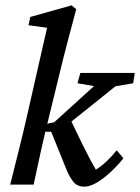

<svg xmlns="http://www.w3.org/2000/svg" viewBox="-20 -699 530 727"><path d="M18.6 0Q35.2 -66.4 52.7 -136.2Q70.3 -206.1 84 -267.6L158.2 -593.8L87.9 -603.5L94.7 -634.8L251 -678.7L268.6 -664.1Q260.7 -632.8 252 -601.6Q243.2 -570.3 235.4 -539.1Q227.5 -507.8 218.8 -474.6L167 -262.7Q150.4 -196.3 135.7 -130.9Q121.1 -65.4 107.4 0ZM298.8 7.8Q275.4 7.8 261.2 -6.8Q247.1 -21.5 233.4 -52.7L173.8 -200.2H137.7L145.5 -227.5L185.5 -236.3L335.9 -373L273.4 -383.8L284.2 -422.9H490.2L484.4 -383.8L417 -372.1L235.4 -226.6L241.2 -258.8Q268.6 -200.2 295.4 -146Q322.3 -91.8 342.8 -56.6Q362.3 -68.4 382.3 -86.9Q402.3 -105.5 421.9 -129.9L447.3 -99.6Q422.9 -69.3 396 -44.9Q369.1 -20.5 344.2 -6.3Q319.3 7.8 298.8 7.8Z"/></svg>

Font: Crimson Pro ExtraLight Medium
Style: Italic
Weight: 500
Italic angle: -12°
Version: Version 1.002